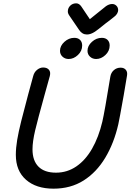

<svg xmlns="http://www.w3.org/2000/svg" viewBox="-20 -1122 783 1152"><path d="M75 -193Q75 -97 136 -43.5Q197 10 301 10Q404 10 481.5 -39Q559 -88 611.5 -175.5Q664 -263 690 -377Q696 -403 722 -549Q724 -563 742 -668Q746 -690 735 -703Q724 -716 704 -716Q680 -716 663 -701Q646 -686 642 -662Q607 -447 594 -392Q572 -299 532.5 -230Q493 -161 438 -123.5Q383 -86 316 -86Q247 -86 211 -122Q175 -158 175 -226Q175 -272 191 -340Q207 -407 247 -551L279 -666Q285 -690 273.5 -703.5Q262 -717 239 -717Q220 -717 202.5 -703Q185 -689 179 -665L149 -555Q124 -462 107.5 -396Q91 -330 83 -282Q75 -234 75 -193ZM392 -768Q422 -768 447.5 -792Q473 -816 473 -849Q473 -870 460.5 -882.5Q448 -895 426 -895Q393 -895 366.5 -871Q340 -847 340 -817Q340 -796 355 -782Q370 -768 392 -768ZM557 -768Q587 -768 612.5 -792Q638 -816 638 -849Q638 -870 625.5 -882.5Q613 -895 591 -895Q558 -895 531.5 -871Q505 -847 505 -817Q505 -796 520 -782Q535 -768 557 -768ZM502 -915Q524 -915 550 -932Q564 -941 613 -981Q628 -992 642 -1003Q655 -1014 666 -1022Q677 -1030 683 -1041Q689 -1052 689 -1061Q689 -1077 678.5 -1087.5Q668 -1098 653 -1098Q635 -1098 616 -1085Q605 -1077 560 -1040L519 -1007L468 -1083Q455 -1102 437 -1102Q416 -1102 401.5 -1088Q387 -1074 387 -1053Q387 -1041 397 -1027L455 -942Q473 -915 502 -915Z"/></svg>

Font: Balsamiq Sans
Style: Italic
Weight: 400
Italic angle: -12°
Designer: Michael Angeles
Foundry: Balsamiq SRL
Version: Version 1.020; ttfautohint (v1.8.4.7-5d5b);gftools[0.9.26]